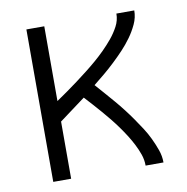

<svg xmlns="http://www.w3.org/2000/svg" viewBox="-65 -583 629 645"><g transform="rotate(-10 250.0 -260.0)"><path d="M66 0V-520H127V-265Q146 -278 164.5 -291Q183 -304 201 -317.5Q219 -331 237 -345Q255 -359 272.5 -374Q290 -389 306 -405Q322 -421 336.5 -438.5Q351 -456 362 -476.5Q373 -497 373 -520H434Q434 -496 423.5 -473.5Q413 -451 398.5 -431Q384 -411 367.5 -393.5Q351 -376 333 -359Q315 -342 296.5 -326.5Q278 -311 259 -296Q274 -279 288.5 -262.5Q303 -246 317.5 -229Q332 -212 345.5 -194.5Q359 -177 371.5 -159Q384 -141 396 -122.5Q408 -104 417.5 -84Q427 -64 434.5 -43Q442 -22 442 0H381Q381 -20 374.5 -38.5Q368 -57 359 -74.5Q350 -92 339.5 -108.5Q329 -125 317.5 -141Q306 -157 293.5 -172.5Q281 -188 268 -203Q255 -218 242 -232.5Q229 -247 216 -261Q194 -245 171.5 -228Q149 -211 127 -195V0Z"/></g></svg>

Font: Iosevka Curly Light
Style: Regular
Weight: 300
Monospace: yes
Designer: Belleve Invis
Foundry: Belleve Invis
Version: Version 22.1.2; ttfautohint (v1.8.4)